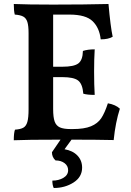

<svg xmlns="http://www.w3.org/2000/svg" viewBox="-20 -699 654 961"><path d="M338 0 303 48Q344 55 367.5 79.5Q391 104 391 140Q391 187 348 214.5Q305 242 249 242Q242 228 242 205Q274 205 297.5 191Q321 177 321 153Q321 131 303 117.5Q285 104 258 104Q240 88 240 63L283 0Q111 0 49 3Q49 -34 55 -50Q83 -52 97 -60Q111 -68 117 -89Q123 -110 123 -152V-533Q123 -570 117 -589Q111 -608 96.5 -616Q82 -624 54 -626Q49 -644 49 -679Q117 -676 245 -676Q406 -676 523 -679Q533 -566 544 -515Q522 -502 484 -502Q478 -559 444 -592.5Q410 -626 327 -626H246V-365H292Q350 -365 372 -381.5Q394 -398 395 -444Q419 -452 454 -452Q451 -403 451 -341Q451 -274 454 -224Q417 -224 397 -230Q393 -279 371 -296Q349 -313 292 -313H246V-153Q246 -112 253.5 -91Q261 -70 279.5 -61.5Q298 -53 334 -53H343Q402 -53 435.5 -67Q469 -81 486.5 -107Q504 -133 520 -182Q559 -175 580 -155Q558 -87 549 2Q465 0 338 0Z"/></svg>

Font: Vollkorn SC SemiBold
Style: Regular
Weight: 600
Designer: Friedrich Althausen
Foundry: Friedrich Althausen
Version: Version 4.015